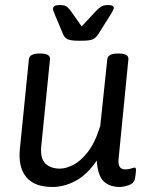

<svg xmlns="http://www.w3.org/2000/svg" viewBox="-20 -738 597 764"><path d="M291 -576Q260 -576 248 -582.5Q236 -589 231 -602L199 -678Q196 -686 193.5 -692Q191 -698 191 -703Q191 -718 217 -718Q239 -718 247.5 -710Q256 -702 262 -694L305 -633L362 -694Q370 -703 380.5 -710.5Q391 -718 410 -718Q433 -718 433 -706Q433 -700 419 -678L371 -602Q363 -589 351 -582.5Q339 -576 307 -576ZM189 6Q116 6 84 -34Q52 -74 59 -144L95 -503Q98 -525 137 -525H141Q180 -525 179 -503L144 -154Q140 -108 160.5 -87.5Q181 -67 219 -67Q241 -67 270 -81Q299 -95 328.5 -132Q358 -169 379 -237L407 -503Q410 -525 449 -525H453Q492 -525 491 -503L452 -107Q447 -64 478 -64Q492 -64 501.5 -67.5Q511 -71 515 -71Q521 -71 521 -63Q521 -62 520.5 -53Q520 -44 517 -27Q513 -8 492 -1Q471 6 457 6Q416 6 392.5 -16.5Q369 -39 365 -99Q325 -41 279.5 -17.5Q234 6 189 6Z"/></svg>

Font: Asap
Style: Italic
Weight: 400
Italic angle: -6°
Designer: Pablo Cosgaya
Foundry: Omnibus-Type
Version: Version 3.001; ttfautohint (v1.8.3)